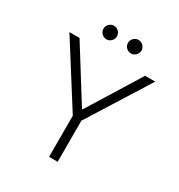

<svg xmlns="http://www.w3.org/2000/svg" viewBox="-191 -955 1014 1085"><g transform="rotate(30 316.0 -412.5)"><path d="M289 0V-268L36 -668H102L315 -327H319L530 -668H596L345 -268V0ZM397 -737Q379 -737 366 -750Q353 -763 353 -781Q353 -799 366 -812Q379 -825 397 -825Q415 -825 428 -812Q441 -799 441 -781Q441 -763 428 -750Q415 -737 397 -737ZM237 -737Q219 -737 206 -750Q193 -763 193 -781Q193 -799 206 -812Q219 -825 237 -825Q255 -825 268 -812Q281 -799 281 -781Q281 -763 268 -750Q255 -737 237 -737Z"/></g></svg>

Font: Atkinson Hyperlegible Mono ExtraLight
Style: Regular
Weight: 200
Monospace: yes
Designer: Elliott Scott, Megan Eiswerth, Linus Boman, Theodore Petrosky, Letters from Sweden
Foundry: Applied Design Works, Letters from Sweden
Version: Version 2.001